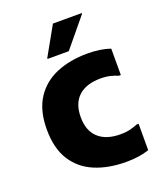

<svg xmlns="http://www.w3.org/2000/svg" viewBox="-142 -851 805 954"><g transform="rotate(-20 260.5 -374.5)"><path d="M43.6 -275.4Q43.6 -374.9 84.7 -438.3Q125.8 -501.6 197.6 -531.6Q269.4 -561.6 360.8 -561.6Q431.3 -561.6 482 -543.8V-404.4H471.2Q454.4 -411.9 432.3 -417.3Q410.1 -422.8 380.4 -422.8Q305.1 -422.8 264.1 -385.2Q223 -347.7 223 -275.4Q223 -203.4 264.1 -165.7Q305.1 -128 380.4 -128Q410.1 -128 432.3 -133.6Q454.4 -139.2 471.2 -146.4H482V-7Q431.3 10.8 360.8 10.8Q266.7 10.8 195.3 -19.2Q123.8 -49.2 83.7 -112.5Q43.6 -175.9 43.6 -275.4ZM167 -604V-608L252.4 -760H404.8V-756L279.4 -604Z"/></g></svg>

Font: Kufam
Style: Regular
Weight: 400
Designer: Wael Morcos, Artur Schmal
Foundry: Original Type
Version: Version 1.301; ttfautohint (v1.8.3)